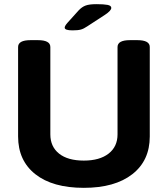

<svg xmlns="http://www.w3.org/2000/svg" viewBox="-20 -895 806 923"><path d="M383 8Q233 8 150 -57.5Q67 -123 67 -239V-669Q67 -702 127 -702H162Q222 -702 222 -669V-249Q222 -190 264 -156.5Q306 -123 383 -123Q459 -123 502 -156.5Q545 -190 545 -249V-669Q545 -702 605 -702H640Q700 -702 700 -669V-239Q700 -123 616 -57.5Q532 8 383 8ZM329 -749Q291 -749 291 -762Q291 -766 294 -771.5Q297 -777 304 -785L358 -845Q374 -862 392 -868.5Q410 -875 444 -875Q479 -875 497 -871.5Q515 -868 515 -857Q515 -844 485 -824L399 -768Q383 -757 369 -753Q355 -749 329 -749Z"/></svg>

Font: Asap Semi Expanded
Style: Bold
Weight: 700
Width: 6
Designer: Pablo Cosgaya
Foundry: Omnibus-Type
Version: Version 3.001; ttfautohint (v1.8.4.7-5d5b)